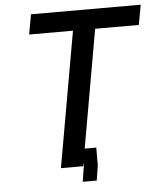

<svg xmlns="http://www.w3.org/2000/svg" viewBox="-55 -773 746 893"><g transform="rotate(-5 318.0 -326.5)"><path d="M311 -632H106.5L123 -725H635.5L618.5 -632H414.5L317.5 -81H371.5V2L360.5 72H295L306 2V-17L303 0H199.5Z"/></g></svg>

Font: JuliaMono Medium
Style: Italic
Weight: 500
Italic angle: -9°
Monospace: yes
Designer: cormullion
Foundry: corm
Version: Version 0.054; ttfautohint (v1.8.4)